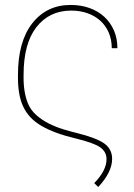

<svg xmlns="http://www.w3.org/2000/svg" viewBox="-20 -574 542 776"><path d="M52.6 -265.6V-271.3Q52.6 -405.9 110.4 -479.8Q168.7 -554 265.6 -554Q307.5 -554 342.3 -541.4Q377.1 -528.8 402 -505.7Q426.8 -482.6 440.7 -450.5Q454.5 -418.3 454.5 -379.3H431.8Q431.5 -415.5 418.9 -443.7Q406.2 -471.9 384.2 -491.3Q362.2 -510.7 332.4 -521Q302.6 -531.2 267.8 -531.2Q179.3 -531.2 126.8 -463.8Q75.3 -397.4 75.3 -271.3V-265.6Q74.9 -232.2 79.4 -205.3Q83.8 -178.3 92.7 -156.6Q104 -128.9 126.6 -109Q149.1 -89.1 176.8 -75.1Q204.5 -61.1 234.7 -51.8Q264.9 -42.6 291.2 -36.2Q367.5 -17.4 400.6 5.3Q433.2 28.4 433.2 68.2Q433.2 121.4 377.1 181.8L360.8 166.2Q411.6 114.3 410.5 67.5Q409.8 38.7 384.2 21Q370.7 11.7 346.2 3Q321.7 -5.7 284.1 -14.9Q241.1 -25.2 207.4 -37.6Q173.7 -50.1 148.1 -65Q122.2 -79.9 103.9 -99.1Q85.6 -118.3 74 -142.8Q62.5 -167.3 57.4 -197.6Q52.2 -228 52.6 -265.6Z"/></svg>

Font: Inter P Thin
Style: Regular
Weight: 100
Designer: Rasmus Andersson
Foundry: rsms
Version: Version 3.018;git-588b23468